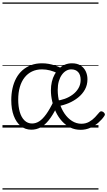

<svg xmlns="http://www.w3.org/2000/svg" viewBox="-20 -1030 867 1550"><path d="M233 17Q184 17 147.5 -12.5Q111 -42 91 -95.5Q71 -149 71 -222Q71 -272 81 -317Q91 -362 111 -399Q131 -436 161 -462.5Q191 -489 230.5 -504Q270 -519 319 -519Q347 -519 372.5 -514.5Q398 -510 424 -501.5Q450 -493 479 -478L447 -437Q417 -453 384.5 -461.5Q352 -470 319 -470Q274 -470 238.5 -453Q203 -436 178 -404Q153 -372 140 -327Q127 -282 127 -226Q127 -170 139.5 -126.5Q152 -83 177.5 -58Q203 -33 239 -33Q269 -33 296.5 -50.5Q324 -68 353 -108Q382 -148 414 -215L437 -163Q406 -100 374 -60Q342 -20 307.5 -1.5Q273 17 233 17ZM631 18Q585 18 547.5 -0.5Q510 -19 480.5 -51.5Q451 -84 431.5 -125Q412 -166 401.5 -211.5Q391 -257 391 -301Q391 -337 398.5 -369.5Q406 -402 421 -429Q436 -456 457 -476.5Q478 -497 504 -508Q530 -519 561 -519Q602 -519 629.5 -502Q657 -485 671.5 -455.5Q686 -426 686 -390Q686 -344 665.5 -307Q645 -270 610.5 -242.5Q576 -215 534.5 -197.5Q493 -180 450 -173L435 -217Q469 -220 503.5 -232.5Q538 -245 567 -266.5Q596 -288 613.5 -318Q631 -348 631 -385Q631 -426 611 -448Q591 -470 555 -470Q534 -470 514.5 -459Q495 -448 479.5 -426.5Q464 -405 455 -374.5Q446 -344 446 -304Q446 -249 460.5 -200Q475 -151 501 -113Q527 -75 562 -53Q597 -31 637 -31Q672 -31 699.5 -46.5Q727 -62 747.5 -84Q768 -106 783 -124Q790 -132 798 -131.5Q806 -131 815 -125Q823 -118 826 -111Q829 -104 823 -95Q805 -67 775.5 -41Q746 -15 709.5 1.5Q673 18 631 18ZM0 490H775V500H0ZM0 -20H775V0H0ZM0 -505H775V-500H0ZM0 -1010H775V-1000H0Z"/></svg>

Font: Playwrite PE Guides
Style: Regular
Weight: 400
Designer: Veronika Burian, José Scaglione
Foundry: TypeTogether
Version: Version 1.003